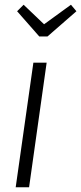

<svg xmlns="http://www.w3.org/2000/svg" viewBox="-20 -786 341 806"><path d="M277.8 -766.1 300.8 -738.8 179.2 -632.8H145L51.8 -738.8L79.1 -766.1L165 -684.1ZM175.8 -522.9 102.1 0H45.9L120.1 -522.9Z"/></svg>

Font: Fira Sans Compressed Light
Style: Italic
Weight: 300
Width: 3
Italic angle: -8°
Designer: Carrois Corporate & Edenspiekermann AG
Foundry: Carrois Corporate GbR & Edenspiekermann AG
Version: Version 4.203;PS 004.203;hotconv 1.0.88;makeotf.lib2.5.64775